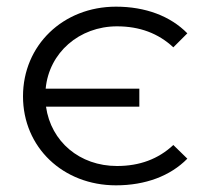

<svg xmlns="http://www.w3.org/2000/svg" viewBox="-20 -552 612 576"><path d="M328 4C416 4 491 -24 542 -76L500 -117C455 -75 399 -54 331 -54C219 -54 133 -127 118 -232H398V-286H117C127 -394 218 -473 331 -473C399 -473 455 -452 500 -410L542 -452C491 -504 416 -532 328 -532C169 -532 49 -416 49 -263C49 -110 169 4 328 4Z"/></svg>

Font: Malon Grotesk
Style: Regular
Weight: 400
Designer: Julieta Ulanovsky
Foundry: Julieta Ulanovsky
Version: Version 7.200